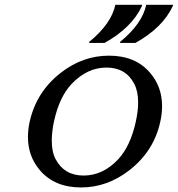

<svg xmlns="http://www.w3.org/2000/svg" viewBox="-20 -782 751 811"><path d="M710.9 -761.7 710 -756.8Q667.5 -665 551.8 -600.6H486.8L487.8 -605.5Q580.6 -681.6 597.7 -761.7ZM580.6 -761.7 579.6 -756.8Q537.1 -665 421.4 -600.6H356.4L357.4 -605.5Q450.2 -681.6 467.3 -761.7ZM322.3 9.8Q210.9 9.8 148.9 -62.5Q98.1 -121.6 98.1 -203.1Q98.1 -236.3 105.5 -268.6Q133.8 -394.5 236.8 -474.6Q329.6 -546.9 440.4 -546.9Q552.2 -546.9 613.8 -474.6Q664.6 -415.5 664.6 -334Q664.6 -301.8 657.2 -268.6Q630.4 -143.6 525.9 -62.5Q432.6 9.8 322.3 9.8ZM333 -40.5Q414.6 -40.5 479 -108.9Q531.2 -165 553.7 -268.6Q563.5 -313 563.5 -349.1Q563.5 -396.5 546.9 -428.2Q511.2 -496.6 429.7 -496.6Q348.6 -496.6 283.2 -428.2Q230.5 -373 208 -268.6Q198.7 -225.6 198.7 -187.5Q198.7 -140.1 215.3 -108.9Q252 -40.5 333 -40.5Z"/></svg>

Font: Classica
Style: Book Oblique
Weight: 400
Italic angle: -12°
Designer: Wojciech Kalinowski "wmk69" (wmk69@o2.pl)
Foundry: Wojciech Kalinowski "wmk69" (wmk69@o2.pl)
Version: Version 2.1.1; 2021-05-14